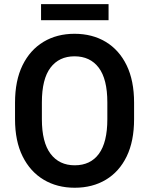

<svg xmlns="http://www.w3.org/2000/svg" viewBox="-20 -881 709 911"><path d="M495.1 -785.2H174.8V-861.3H495.1ZM616.2 -315.4Q616.2 -211.4 581.1 -138.9Q545.9 -66.4 482.4 -28.3Q418.9 9.8 334.5 9.8Q251 9.8 187.3 -28.3Q123.5 -66.4 87.4 -138.9Q51.3 -211.4 51.3 -315.4V-394Q51.3 -498.5 86.9 -571.3Q122.6 -644 186.3 -682.4Q250 -720.7 333.5 -720.7Q418 -720.7 481.7 -682.4Q545.4 -644 580.8 -571.3Q616.2 -498.5 616.2 -394ZM489.3 -395Q489.3 -505.9 448.5 -559.8Q407.7 -613.8 333.5 -613.8Q260.3 -613.8 219.5 -559.8Q178.7 -505.9 178.7 -395V-315.4Q178.7 -205.6 220 -151.1Q261.2 -96.7 334.5 -96.7Q409.2 -96.7 449.2 -151.1Q489.3 -205.6 489.3 -315.4Z"/></svg>

Font: Robert Sans
Style: Bold
Weight: 700
Designer: Christian Robertson (extended by Adam Twardoch)
Foundry: Google
Version: Version 12.135;April 2, 2019;FontCreator 11.5.0.2425 64-bit;